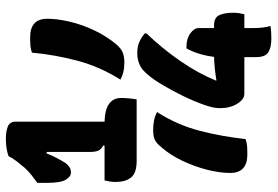

<svg xmlns="http://www.w3.org/2000/svg" viewBox="-162 -670 925 640"><g transform="rotate(-90 300.0 -350.5)"><path d="M354 -411Q397 -479 417 -554Q437 -629 444 -706Q455 -710 466 -711Q477 -712 495 -712Q557 -712 557 -655Q557 -621 547 -579Q537 -537 517.5 -496.5Q498 -456 471 -424Q457 -408 443 -403Q429 -398 412 -398Q393 -398 379 -401.5Q365 -405 354 -411ZM533 89Q517 92 491 92Q462 92 445.5 82Q429 72 429 40V2H307Q288 2 273.5 -22Q259 -46 259 -78V-82Q259 -101 270.5 -133.5Q282 -166 299.5 -202Q317 -238 336 -270Q355 -302 370 -319Q387 -340 404.5 -347.5Q422 -355 443 -355Q463 -355 478.5 -348.5Q494 -342 508 -330V-324Q458 -272 416.5 -212Q375 -152 351 -93V-91Q393 -98 430 -99Q436 -150 458 -191H463Q491 -191 508.5 -178Q526 -165 526 -150V-99H535Q561 -99 569 -81.5Q577 -64 577 -36Q577 -24 575.5 -15Q574 -6 572 2H526V34Q526 52 528 65.5Q530 79 533 89ZM246 -289Q203 -222 183.5 -146.5Q164 -71 156 6Q145 10 134 11Q123 12 105 12Q43 12 43 -45Q43 -80 53.5 -121.5Q64 -163 83 -203.5Q102 -244 129 -275Q143 -292 154.5 -297Q166 -302 186 -302Q223 -302 246 -289ZM18 -464H134L135 -468Q123 -474 118 -483.5Q113 -493 113 -515V-657H108Q102 -641 93.5 -624.5Q85 -608 76 -594Q70 -586 62.5 -581Q55 -576 44 -576Q31 -576 20.5 -593Q10 -610 10 -656V-688Q24 -698 36.5 -708Q49 -718 60 -730Q71 -743 81.5 -756.5Q92 -770 99 -784Q124 -793 157 -793Q181 -793 197.5 -786.5Q214 -780 214 -760V-464Q293 -462 293 -408Q293 -398 291.5 -381.5Q290 -365 288 -357H83Q43 -357 28 -375.5Q13 -394 13 -427Q13 -438 14.5 -446.5Q16 -455 18 -464Z"/></g></svg>

Font: Recursive Mn Csl St
Style: Bold
Weight: 700
Monospace: yes
Version: Version 1.079;hotconv 1.0.112;makeotfexe 2.5.65598; ttfautoh